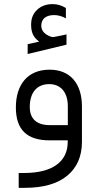

<svg xmlns="http://www.w3.org/2000/svg" viewBox="-20 -674 470 922"><path d="M373.5 -162.6C373.5 -273.4 316.4 -339.4 218.3 -339.4C109.9 -339.4 56.2 -264.2 56.2 -158.2C56.2 -51.3 108.9 0 218.8 0H305.2V8.3C304.7 104.5 229 156.7 95.7 156.7H69.8V228H98.6C188 228 256.3 208.5 303.2 169.4C350.1 130.4 373.5 76.2 373.5 7.3ZM168 -474.1 112.8 -461.9V-414.6L299.3 -459.5V-508.8C284.7 -505.4 254.4 -499 239.3 -496.6C237.3 -496.1 235.8 -496.1 234.4 -496.1C231.4 -496.1 228 -496.6 223.6 -498C193.8 -509.3 178.7 -526.4 178.2 -549.8C178.2 -585 202.6 -601.6 240.2 -601.6C259.3 -601.6 277.8 -596.2 296.4 -585.9V-635.7C275.9 -647.9 254.9 -654.3 233.4 -654.3C203.1 -654.3 178.2 -645.5 158.7 -627.4C139.2 -609.4 129.4 -585.9 129.4 -556.2C129.4 -520.5 138.7 -498 162.1 -479ZM123 -160.2C123 -228 155.8 -270 216.3 -270C271.5 -270 305.7 -231.4 305.7 -163.1V-73.2H218.3C156.2 -73.2 123 -103.5 123 -160.2Z"/></svg>

Font: Shabnam Light
Style: Regular
Weight: 300
Foundry: DejaVu fonts team - Redesigned by Saber Rastikerdar - Based on Vazir font
Version: Version 5.0.1